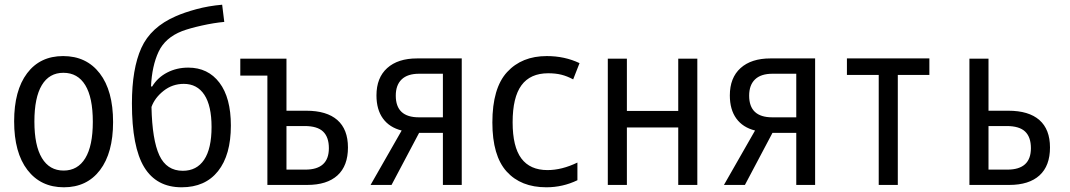

<svg xmlns="http://www.w3.org/2000/svg" viewBox="-20 -785 4540 815"><path d="M40 -270Q40 -401 95 -474Q150 -547 248 -547Q347 -547 403.5 -473.5Q460 -400 460 -267Q460 -136 404.5 -63Q349 10 251 10Q153 10 96.5 -63.5Q40 -137 40 -270ZM374 -268Q374 -371 342 -423.5Q310 -476 249 -476Q189 -476 157.5 -423.5Q126 -371 126 -269Q126 -167 158 -114Q190 -61 250 -61Q310 -61 342 -113.5Q374 -166 374 -268Z M540 -346Q540 -493 580 -581.5Q620 -670 726 -716Q762 -732 813.5 -746Q865 -760 923 -765L932 -692Q888 -688 836.5 -676.5Q785 -665 753 -653Q681 -625 653 -565Q625 -505 621 -418H626Q649 -456 689.5 -477Q730 -498 779 -498Q863 -498 911.5 -434Q960 -370 960 -252Q960 -127 905.5 -58.5Q851 10 751 10Q644 10 592 -75.5Q540 -161 540 -346ZM878 -246Q878 -336 847.5 -382.5Q817 -429 760 -429Q712 -429 674.5 -399.5Q637 -370 623 -331Q626 -191 656.5 -125.5Q687 -60 756 -60Q815 -60 846.5 -107Q878 -154 878 -246Z M1457 -159Q1457 -81 1412.5 -40.5Q1368 0 1284 0H1115V-464H1000V-536H1175H1196V-315H1280Q1367 -315 1412 -275.5Q1457 -236 1457 -159ZM1376 -156Q1376 -203 1351.5 -226.5Q1327 -250 1273 -250H1196V-65H1276Q1376 -65 1376 -156Z M1685 -231Q1633 -244 1605.5 -282Q1578 -320 1578 -380Q1578 -455 1623.5 -496Q1669 -537 1750 -537H1940V0H1860V-221H1759L1642 0H1553ZM1860 -287V-472H1759Q1710 -472 1685 -448Q1660 -424 1660 -379Q1660 -287 1758 -287Z M2070 -265Q2070 -411 2132.5 -479Q2195 -547 2301 -547Q2377 -547 2440 -517L2413 -448Q2387 -462 2362.5 -468Q2338 -474 2307 -474Q2231 -474 2193.5 -423Q2156 -372 2156 -266Q2156 -162 2193 -112.5Q2230 -63 2304 -63Q2365 -63 2431 -95V-20Q2369 10 2299 10Q2191 10 2130.5 -57Q2070 -124 2070 -265Z M2560 -536H2641V-314H2859V-536H2940V0H2859V-244H2641V0H2560Z M3185 -231Q3133 -244 3105.5 -282Q3078 -320 3078 -380Q3078 -455 3123.5 -496Q3169 -537 3250 -537H3440V0H3360V-221H3259L3142 0H3053ZM3360 -287V-472H3259Q3210 -472 3185 -448Q3160 -424 3160 -379Q3160 -287 3258 -287Z M3710 -467H3575V-537H3925V-467H3791V0H3710Z M4095 -536H4176V-315H4260Q4347 -315 4392 -275.5Q4437 -236 4437 -159Q4437 -81 4392.5 -40.5Q4348 0 4264 0H4095ZM4256 -65Q4356 -65 4356 -156Q4356 -203 4331.5 -226.5Q4307 -250 4253 -250H4176V-65Z"/></svg>

Font: Noto Sans Mono UI Cond
Style: Regular
Weight: 400
Width: 3
Monospace: yes
Designer: Monotype Design team
Foundry: Monotype Imaging Inc.
Version: Version 1.000